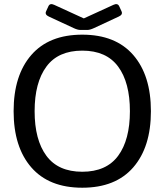

<svg xmlns="http://www.w3.org/2000/svg" viewBox="-20 -880 784 915"><path d="M212.4 -801.3Q192.4 -810.5 199.7 -826.2L210.9 -850.6Q218.3 -866.2 238.3 -856.9L378.9 -792.5H379.9L520.5 -856.9Q540.5 -866.2 547.9 -850.6L559.1 -826.2Q566.4 -810.5 546.4 -801.3L427.7 -746.1Q408.7 -737.3 396.5 -737.3H362.3Q350.1 -737.3 331.1 -746.1ZM44.9 -350.1Q44.9 -521 129.2 -617.9Q213.4 -714.8 372.1 -714.8Q530.8 -714.8 615 -617.9Q699.2 -521 699.2 -350.1Q699.2 -179.2 615 -82.3Q530.8 14.6 372.1 14.6Q213.4 14.6 129.2 -82.3Q44.9 -179.2 44.9 -350.1ZM145 -350.1Q145 -213.4 201.2 -137.5Q257.3 -61.5 372.1 -61.5Q486.8 -61.5 543 -137.5Q599.1 -213.4 599.1 -350.1Q599.1 -486.8 543 -562.7Q486.8 -638.7 372.1 -638.7Q257.3 -638.7 201.2 -562.7Q145 -486.8 145 -350.1Z"/></svg>

Font: Istok Web
Style: Regular
Weight: 400
Designer: Andrey V. Panov
Foundry: Andrey V. Panov
Version: Version 1.0.2g